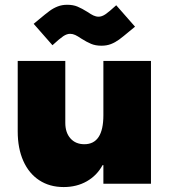

<svg xmlns="http://www.w3.org/2000/svg" viewBox="-20 -754 692 788"><path d="M599.6 0H404.3V-76.2H400.9Q377.9 -33.7 336.4 -10Q294.9 13.7 241.2 13.7Q183.6 13.7 141.1 -14.2Q98.6 -42 75.7 -93.5Q52.7 -145 52.7 -214.8V-503.9H248V-250Q248 -209.5 269.3 -185.8Q290.5 -162.1 326.2 -162.1Q404.3 -162.1 404.3 -281.2V-503.9H599.6ZM313.5 -595.7Q299.3 -605.5 288.8 -610.4Q278.3 -615.2 267.6 -615.2Q254.4 -615.2 239.7 -605.5Q225.1 -595.7 195.3 -568.4L118.2 -656.2L140.6 -674.8Q168 -697.8 183.6 -709.2Q199.2 -720.7 216.8 -727.5Q234.4 -734.4 255.9 -734.4Q280.3 -734.4 298.3 -726.8Q316.4 -719.2 338.9 -705.1Q353 -695.3 363.5 -690.4Q374 -685.5 384.8 -685.5Q397.9 -685.5 412.6 -695.3Q427.2 -705.1 457 -732.4L534.2 -644.5L511.7 -626Q484.4 -603 468.8 -591.6Q453.1 -580.1 435.5 -573.2Q418 -566.4 396.5 -566.4Q372.1 -566.4 354 -574Q335.9 -581.5 313.5 -595.7Z"/></svg>

Font: Wanted Sans ExtraBlack
Style: Regular
Weight: 900
Designer: Original Design by Kil Hyung-jin and Kang Hanbin, Wanted Lab, Inc; Hangeul from Source Han Sans by Jang Soo-young and Ka
Foundry: Wanted Lab, Inc.
Version: Version 1.001